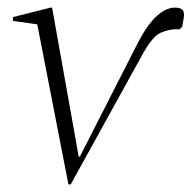

<svg xmlns="http://www.w3.org/2000/svg" viewBox="-20 -480 504 505"><path d="M160 5 78 -416 14 -425V-435L113 -460H117L187 -68H190L343 -368Q368 -416 392.5 -438Q417 -460 440 -460Q454 -460 460 -454Q466 -448 463 -431L459 -409L452 -403H443Q423 -403 402 -393.5Q381 -384 356 -339L166 5Z"/></svg>

Font: Spectral ExtraLight
Style: Italic
Weight: 275
Italic angle: -10°
Designer: Jean-Baptiste Levee
Foundry: Production Type
Version: Version 2.001